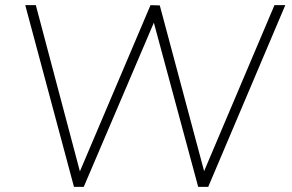

<svg xmlns="http://www.w3.org/2000/svg" viewBox="-20 -725 1133 745"><path d="M772 -61 1045 -705H1087L788 0H749L577 -637L305 0H267L78 -705H119L290 -60L564 -705L600 -704Z"/></svg>

Font: Iunito ExtraLight
Style: Italic
Weight: 200
Italic angle: -4.541°
Designer: Vernon Adams
Foundry: Vernon Adams
Version: Version 2.001;November 30, 2019;FontCreator 12.0.0.2547 64-b